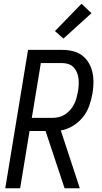

<svg xmlns="http://www.w3.org/2000/svg" viewBox="-20 -1000 540 1020"><path d="M323 0 222 -304H137L87 0H8L129 -735H310Q339 -735 366.5 -728.5Q394 -722 415.5 -706Q437 -690 451 -666.5Q465 -643 471 -616Q477 -589 476.5 -560Q476 -531 471 -502Q465 -469 453.5 -436.5Q442 -404 419.5 -376.5Q397 -349 366 -330.5Q335 -312 303 -307L404 0ZM261 -374Q278 -374 295 -378.5Q312 -383 327 -393Q342 -403 354 -417Q366 -431 374 -447Q382 -463 386.5 -480Q391 -497 394 -513Q397 -531 398 -548.5Q399 -566 397 -583Q395 -600 388.5 -615.5Q382 -631 371 -642.5Q360 -654 344 -659.5Q328 -665 310 -665H197L149 -374ZM317 -795 272 -835 413 -980 466 -930Z"/></svg>

Font: Iosevka Fixed
Style: Italic
Weight: 400
Italic angle: -9°
Monospace: yes
Designer: Belleve Invis
Foundry: Belleve Invis
Version: Version 33.2.4